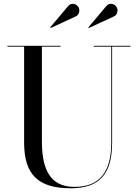

<svg xmlns="http://www.w3.org/2000/svg" viewBox="-20 -996 740 1031"><path d="M593 -908.5C610 -916.5 616 -941 606.5 -957.5C597 -974 569.5 -985.5 550.5 -963L454.5 -849L457 -845.5ZM388 -908.5C405 -916.5 411 -941 401.5 -957.5C392 -974 364.5 -985.5 345.5 -963L249.5 -849L252 -845.5ZM20 -750V-745.5H109.5V-230C109.5 -57 186.5 15 359.5 15C517.5 15 582 -65 582 -230V-745.5H680.5V-750H483.5V-745.5H577.5V-230C577.5 -68.5 512 7.5 379.5 7.5C235.5 7.5 205 -108 205 -240V-745.5H305V-750Z"/></svg>

Font: Bodoni* 36pt
Style: Regular
Weight: 400
Version: Version 2.3